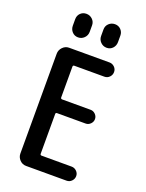

<svg xmlns="http://www.w3.org/2000/svg" viewBox="-173 -1032 846 1115"><g transform="rotate(20 250.0 -475.0)"><path d="M133.8 0Q110.4 0 94.2 -17.1Q78.1 -34.2 78.1 -56.6V-672.9Q78.1 -696.3 94.7 -713.4Q111.3 -730.5 133.8 -730.5H383.8Q401.4 -730.5 414.6 -717.8Q427.7 -705.1 427.7 -687Q427.7 -668.9 415 -655.8Q402.3 -642.6 383.8 -642.6H198.2Q189.5 -642.6 189.5 -633.8V-443.4Q189.5 -435.5 198.2 -434.6H375Q391.6 -434.6 404.3 -421.9Q417 -409.2 417 -392.1Q417 -375 404.3 -362.3Q391.6 -349.6 375 -349.6H198.2Q189.5 -349.6 189.5 -341.8V-95.7Q189.5 -86.9 198.2 -86.9H383.8Q401.4 -86.9 414.6 -74.2Q427.7 -61.5 427.7 -43.9Q427.7 -26.4 415 -13.2Q402.3 0 383.8 0ZM389.6 -898.4V-858.4Q389.6 -835.9 375 -820.3Q360.4 -804.7 338.4 -804.7Q316.4 -804.7 300.8 -820.3Q285.2 -835.9 285.2 -858.4V-898.4Q285.2 -920.9 300.8 -935.5Q316.4 -950.2 338.4 -950.2Q360.4 -950.2 375 -935.1Q389.6 -919.9 389.6 -898.4ZM110.4 -898.4Q110.4 -920.9 125 -935.5Q139.6 -950.2 161.6 -950.2Q183.6 -950.2 199.2 -935.1Q214.8 -919.9 214.8 -898.4V-858.4Q214.8 -835.9 199.2 -820.3Q183.6 -804.7 161.6 -804.7Q139.6 -804.7 125 -820.3Q110.4 -835.9 110.4 -858.4Z"/></g></svg>

Font: Rounded Mgen+ 1mn medium
Style: Regular
Weight: 500
Designer: [Source Han Sans]
Ryoko NISHIZUKA  (kana & ideographs); Paul D. Hunt (Latin, Greek & Cyrillic); Wenlong ZHANG  (bopomofo
Version: Version 1.059.20150602